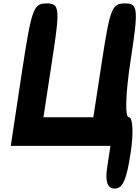

<svg xmlns="http://www.w3.org/2000/svg" viewBox="-20 -903 815 1123"><path d="M106 -467 43 -50H626L607 75C594 158 608 200 650 200C698 200 720 150 744 -8C762 -125 757 -217 734 -217C710 -217 714 -354 744 -550C791 -854 787 -883 711 -883C635 -883 624 -854 577 -550L526 -217H234L285 -550C332 -854 329 -883 253 -883C175 -883 165 -855 106 -467Z"/></svg>

Font: Hussar Skorodowane
Style: Ky
Weight: 700
Foundry: Cannot Into Space Fonts
Version: Version 0.892